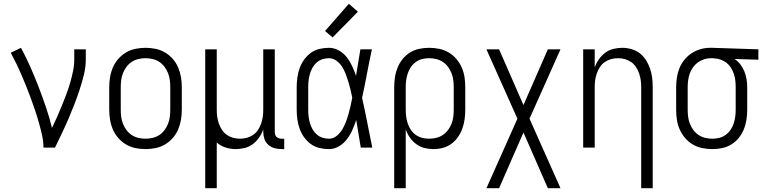

<svg xmlns="http://www.w3.org/2000/svg" viewBox="-20 -781 4040 1016"><path d="M210 0Q210 -33 202.5 -66Q195 -99 186 -131Q177 -163 166.5 -194.5Q156 -226 144.5 -257.5Q133 -289 120.5 -320Q108 -351 95 -381.5Q82 -412 67.5 -442Q53 -472 37 -502L91 -528Q118 -478 141 -426Q164 -374 184.5 -320.5Q205 -267 223.5 -213Q242 -159 255 -104Q269 -133 282 -162Q295 -191 307 -221Q319 -251 330.5 -281Q342 -311 351 -342Q360 -373 366.5 -404.5Q373 -436 373 -468V-520H434V-468Q434 -426 424 -385.5Q414 -345 401 -305.5Q388 -266 373 -227.5Q358 -189 341.5 -150.5Q325 -112 307 -74.5Q289 -37 271 0Z M750 8Q723 8 696.5 2.5Q670 -3 647 -16.5Q624 -30 606 -50.5Q588 -71 577.5 -95.5Q567 -120 562.5 -146.5Q558 -173 558 -200V-320Q558 -347 562.5 -373.5Q567 -400 577.5 -424.5Q588 -449 606 -469.5Q624 -490 647 -503.5Q670 -517 696.5 -522.5Q723 -528 750 -528Q777 -528 803.5 -522.5Q830 -517 853 -503.5Q876 -490 894 -469.5Q912 -449 922.5 -424.5Q933 -400 937.5 -373.5Q942 -347 942 -320V-200Q942 -173 937.5 -146.5Q933 -120 922.5 -95.5Q912 -71 894 -50.5Q876 -30 853 -16.5Q830 -3 803.5 2.5Q777 8 750 8ZM750 -47Q769 -47 788 -51.5Q807 -56 823 -66.5Q839 -77 850.5 -92.5Q862 -108 869 -125.5Q876 -143 878.5 -162Q881 -181 881 -200V-320Q881 -339 878.5 -358Q876 -377 869 -394.5Q862 -412 850.5 -427.5Q839 -443 823 -453.5Q807 -464 788 -468.5Q769 -473 750 -473Q731 -473 712 -468.5Q693 -464 677 -453.5Q661 -443 649.5 -427.5Q638 -412 631 -394.5Q624 -377 621.5 -358Q619 -339 619 -320V-200Q619 -181 621.5 -162Q624 -143 631 -125.5Q638 -108 649.5 -92.5Q661 -77 677 -66.5Q693 -56 712 -51.5Q731 -47 750 -47Z M1066 215V-520H1127V-200Q1127 -181 1129.5 -163Q1132 -145 1138 -127.5Q1144 -110 1154.5 -94Q1165 -78 1180 -67.5Q1195 -57 1213 -52Q1231 -47 1250 -47Q1269 -47 1287 -52Q1305 -57 1320 -67.5Q1335 -78 1345.5 -94Q1356 -110 1362 -127.5Q1368 -145 1370.5 -163Q1373 -181 1373 -200V-520H1434V-84Q1434 -76 1436 -69Q1438 -62 1443 -57Q1448 -52 1455.5 -49.5Q1463 -47 1470 -47H1484V8H1470Q1451 8 1432.5 3Q1414 -2 1399.5 -15Q1385 -28 1379 -46.5Q1373 -65 1373 -84V-96Q1365 -73 1351 -53Q1337 -33 1318 -18.5Q1299 -4 1275 2Q1251 8 1227 8Q1200 8 1173.5 -0.5Q1147 -9 1127 -27V215Z M1721 8Q1695 8 1670 2Q1645 -4 1624.5 -19Q1604 -34 1589 -55Q1574 -76 1565.5 -100Q1557 -124 1553.5 -149.5Q1550 -175 1550 -200V-320Q1550 -345 1553.5 -370.5Q1557 -396 1565.5 -420Q1574 -444 1589 -465Q1604 -486 1624.5 -501Q1645 -516 1670 -522Q1695 -528 1721 -528Q1748 -528 1773 -514Q1798 -500 1815 -478Q1832 -456 1843.5 -431Q1855 -406 1864 -380Q1870 -415 1875.5 -450Q1881 -485 1887 -520H1948Q1934 -456 1922 -391.5Q1910 -327 1896 -263Q1911 -198 1923.5 -132Q1936 -66 1950 0H1889Q1883 -37 1877 -73.5Q1871 -110 1865 -146Q1856 -119 1844.5 -93Q1833 -67 1816 -44.5Q1799 -22 1774 -7Q1749 8 1721 8ZM1721 -47Q1743 -47 1761 -61.5Q1779 -76 1790.5 -95Q1802 -114 1810 -135Q1818 -156 1824 -177Q1830 -198 1835 -220Q1840 -242 1844 -264Q1840 -285 1835 -306Q1830 -327 1823.5 -348Q1817 -369 1809.5 -389Q1802 -409 1790.5 -427.5Q1779 -446 1760.5 -459.5Q1742 -473 1721 -473Q1703 -473 1686 -467.5Q1669 -462 1655.5 -450Q1642 -438 1633.5 -422.5Q1625 -407 1620 -390Q1615 -373 1613 -355.5Q1611 -338 1611 -320V-200Q1611 -182 1613 -164.5Q1615 -147 1620 -130Q1625 -113 1633.5 -97.5Q1642 -82 1655.5 -70Q1669 -58 1686 -52.5Q1703 -47 1721 -47ZM1740 -583 1700 -617 1826 -761 1874 -719Z M2066 215V-320Q2066 -346 2070 -372.5Q2074 -399 2084 -423.5Q2094 -448 2110.5 -468.5Q2127 -489 2149.5 -503Q2172 -517 2198 -522.5Q2224 -528 2251 -528Q2278 -528 2304.5 -522.5Q2331 -517 2354 -503.5Q2377 -490 2394.5 -469.5Q2412 -449 2423 -424.5Q2434 -400 2438 -373.5Q2442 -347 2442 -320V-200Q2442 -175 2438.5 -149.5Q2435 -124 2426.5 -100.5Q2418 -77 2403.5 -56Q2389 -35 2368.5 -20Q2348 -5 2323.5 1.5Q2299 8 2273 8Q2249 8 2225.5 2Q2202 -4 2182.5 -18.5Q2163 -33 2149 -53Q2135 -73 2127 -96V215ZM2251 -47Q2270 -47 2288.5 -51.5Q2307 -56 2323 -66.5Q2339 -77 2350.5 -92.5Q2362 -108 2369 -125.5Q2376 -143 2378.5 -162Q2381 -181 2381 -200V-320Q2381 -339 2378.5 -358Q2376 -377 2369 -394.5Q2362 -412 2350.5 -427.5Q2339 -443 2323 -453.5Q2307 -464 2288.5 -468.5Q2270 -473 2251 -473Q2232 -473 2214 -468.5Q2196 -464 2180.5 -453Q2165 -442 2154.5 -426.5Q2144 -411 2138 -393.5Q2132 -376 2129.5 -357.5Q2127 -339 2127 -320V-200Q2127 -181 2129.5 -162.5Q2132 -144 2138 -126.5Q2144 -109 2154.5 -93.5Q2165 -78 2180.5 -67Q2196 -56 2214 -51.5Q2232 -47 2251 -47Z M2554 215 2718 -153 2554 -520H2621L2750 -225L2879 -520H2946L2782 -153L2946 215H2879L2750 -80L2621 215Z M3373 215V-320Q3373 -339 3370.5 -357Q3368 -375 3362 -392.5Q3356 -410 3345.5 -426Q3335 -442 3320 -452.5Q3305 -463 3287 -468Q3269 -473 3250 -473Q3231 -473 3213 -468Q3195 -463 3180 -452.5Q3165 -442 3154.5 -426Q3144 -410 3138 -392.5Q3132 -375 3129.5 -357Q3127 -339 3127 -320V0H3066V-520H3127V-424Q3135 -447 3149 -467Q3163 -487 3182 -501.5Q3201 -516 3225 -522Q3249 -528 3273 -528Q3297 -528 3321.5 -521Q3346 -514 3365.5 -499Q3385 -484 3398.5 -462.5Q3412 -441 3420 -417.5Q3428 -394 3431 -369.5Q3434 -345 3434 -320V215Z M3749 8Q3722 8 3695.5 2.5Q3669 -3 3646 -16.5Q3623 -30 3605.5 -50.5Q3588 -71 3577 -95.5Q3566 -120 3562 -146.5Q3558 -173 3558 -200V-320Q3558 -346 3562 -371.5Q3566 -397 3575.5 -420.5Q3585 -444 3601.5 -464.5Q3618 -485 3639.5 -499Q3661 -513 3686 -520.5Q3711 -528 3736 -528Q3740 -528 3743.5 -528Q3747 -528 3750 -528L3993 -520V-465L3867 -469Q3885 -457 3898 -440Q3911 -423 3919 -403Q3927 -383 3930.5 -362Q3934 -341 3934 -320V-200Q3934 -174 3930 -147.5Q3926 -121 3916 -96.5Q3906 -72 3889.5 -51.5Q3873 -31 3850.5 -17Q3828 -3 3802 2.5Q3776 8 3749 8ZM3749 -47Q3768 -47 3786 -51.5Q3804 -56 3819.5 -67Q3835 -78 3845.5 -93.5Q3856 -109 3862 -126.5Q3868 -144 3870.5 -162.5Q3873 -181 3873 -200V-320Q3873 -338 3871 -355.5Q3869 -373 3863.5 -389.5Q3858 -406 3848.5 -421.5Q3839 -437 3825.5 -448Q3812 -459 3795 -465Q3778 -471 3761 -472L3750 -473Q3748 -473 3745.5 -473Q3743 -473 3741 -473Q3723 -473 3705 -467Q3687 -461 3672.5 -450.5Q3658 -440 3647 -424.5Q3636 -409 3630 -392Q3624 -375 3621.5 -356.5Q3619 -338 3619 -320V-200Q3619 -181 3621.5 -162Q3624 -143 3631 -125.5Q3638 -108 3649.5 -92.5Q3661 -77 3677 -66.5Q3693 -56 3711.5 -51.5Q3730 -47 3749 -47Z"/></svg>

Font: Iosevka SS04 Light
Style: Regular
Weight: 300
Monospace: yes
Designer: Belleve Invis
Foundry: Belleve Invis
Version: Version 19.0.0; ttfautohint (v1.8.4)